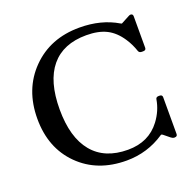

<svg xmlns="http://www.w3.org/2000/svg" viewBox="-137 -934 1109 1088"><g transform="rotate(-20 417.0 -390.0)"><path d="M447 10Q271 10 161 -99.5Q51 -209 51 -385Q51 -563 163 -676.5Q275 -790 451 -790Q582 -790 679 -732L686 -729L731 -753Q743 -760 748 -760Q763 -760 763 -745V-555Q763 -540 746 -540H737Q723 -540 718 -551Q703 -596 679 -632Q643 -687 594.5 -711.5Q546 -736 473 -736Q333 -736 260.5 -648.5Q188 -561 188 -392Q188 -223 261.5 -134Q335 -45 475 -45Q601 -45 670 -137Q712 -193 723 -259Q725 -272 741 -272H746Q763 -272 763 -257V-35Q763 -20 746 -20H742Q736 -20 725 -28L688 -58Q681 -63 677 -60Q573 10 447 10Z"/></g></svg>

Font: Caslon OS
Style: Regular
Weight: 400
Designer: Alfredo Marco Pradil
Foundry: Hanken Design Co.
Version: Version 1.000;PS 001.000;hotconv 1.0.88;makeotf.lib2.5.64775